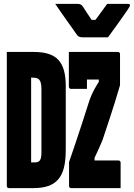

<svg xmlns="http://www.w3.org/2000/svg" viewBox="-20 -967 688 987"><path d="M152 -700Q198 -700 229.5 -690Q261 -680 280.5 -658.5Q300 -637 309 -604Q318 -571 318 -526V-197Q318 -142 308.5 -104.5Q299 -67 278.5 -44Q258 -21 227 -10.5Q196 0 152 0Q130 0 112.5 0Q95 0 81.5 0Q68 0 57.5 0Q47 0 39 0Q31 0 26 0Q21 0 18 -3Q15 -6 15 -11Q15 -87 15 -165Q15 -243 15 -326.5Q15 -410 15 -502.5Q15 -595 15 -700L150 -622L140 -597Q140 -571 140 -544Q140 -517 140 -491Q140 -446 140 -401Q140 -356 140 -311.5Q140 -267 140 -222Q140 -177 140 -132Q144 -132 146.5 -132Q149 -132 152 -132Q155 -132 158 -132Q167 -132 174 -134.5Q181 -137 185 -142.5Q189 -148 191 -158Q193 -168 193 -184V-510Q193 -521 192 -529Q191 -537 189 -543.5Q187 -550 184 -554Q180 -560 174.5 -563Q169 -566 161.5 -567Q154 -568 144 -568Q128 -568 112 -568Q96 -568 81 -568Q66 -568 52 -568Q38 -568 26 -568Q23 -568 20.5 -569.5Q18 -571 16.5 -573.5Q15 -576 15 -579Q15 -609 15 -639.5Q15 -670 15 -700Q26 -700 43 -700Q60 -700 79.5 -700Q99 -700 118 -700Q137 -700 152 -700ZM600 0H346Q341 0 338 -3Q335 -6 335 -11V-134Q351 -180 368 -230.5Q385 -281 402 -333.5Q419 -386 435 -436Q441 -456 448.5 -473.5Q456 -491 464.5 -507Q473 -523 482 -537Q491 -551 499.5 -562.5Q508 -574 516 -583L488 -512V-584L503 -558Q496 -558 488.5 -558Q481 -558 473 -558Q465 -558 458 -558Q451 -558 446 -558Q441 -558 438 -558H418Q392 -558 375.5 -567.5Q359 -577 350 -595.5Q341 -614 337.5 -640Q334 -666 334 -700H586Q590 -700 592 -698.5Q594 -697 595.5 -695Q597 -693 597 -689V-529Q583 -481 570.5 -441Q558 -401 544.5 -360Q531 -319 514 -268Q509 -251 502 -235Q495 -219 488 -203Q481 -187 473 -170.5Q465 -154 457 -137Q449 -120 441 -102L466 -188V-116L450 -142Q482 -142 494 -142Q506 -142 507.5 -142Q509 -142 508 -142Q507 -142 512 -142Q517 -142 537 -142H589Q594 -142 597 -139Q600 -136 600 -131Q600 -98 600 -65.5Q600 -33 600 0ZM427 -510Q408 -510 381.5 -510Q355 -510 345 -510Q342 -510 339.5 -511.5Q337 -513 335.5 -515.5Q334 -518 334 -521Q334 -538 334 -561Q334 -584 334 -610Q334 -636 334 -659.5Q334 -683 334 -700Q369 -700 389 -688Q409 -676 418 -649.5Q427 -623 427 -579Q427 -570 427 -557Q427 -544 427 -531.5Q427 -519 427 -510ZM535 -775Q520 -775 494.5 -775Q469 -775 444.5 -775Q420 -775 407 -775Q393 -775 386 -778.5Q379 -782 371 -794Q364 -805 352 -821.5Q340 -838 325.5 -858.5Q311 -879 295 -902Q279 -925 264 -947Q292 -947 321.5 -947Q351 -947 379 -947Q390 -947 396.5 -943Q403 -939 408 -930Q419 -914 430.5 -895.5Q442 -877 465 -844L438 -865Q455 -865 471.5 -865Q488 -865 504 -865L454 -842Q478 -874 497 -900.5Q516 -927 531 -947H637Q641 -947 643.5 -946.5Q646 -946 647 -944.5Q648 -943 648 -940Q648 -936 644.5 -930Q641 -924 630 -908Q621 -895 609.5 -878.5Q598 -862 585 -844Q572 -826 559 -808Q546 -790 535 -775Z"/></svg>

Font: Recursive Monospace ExtraBold
Style: Regular
Weight: 800
Version: Version 1.047